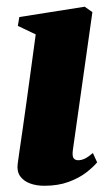

<svg xmlns="http://www.w3.org/2000/svg" viewBox="-20 -556 334 586"><path d="M115 11Q91 11 71.5 3.8Q52 -3.5 41.5 -18.2Q31 -33 34 -56Q35.5 -67.5 39.2 -93.5Q43 -119.5 48.5 -157.2Q54 -195 60.5 -242Q67 -289 74.2 -342Q81.5 -395 89 -451L34.5 -477L39 -504L238.5 -535.5L262 -519L202.5 -99Q200 -81 204.2 -74Q208.5 -67 218.5 -67Q229 -67 239.2 -72Q249.5 -77 263.5 -89L276.5 -60.5Q264.5 -46 242.8 -29.2Q221 -12.5 189.2 -0.8Q157.5 11 115 11Z"/></svg>

Font: Merriweather 96pt Black
Style: Italic
Weight: 900
Italic angle: -7.8°
Version: Version 2.101